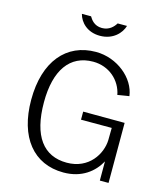

<svg xmlns="http://www.w3.org/2000/svg" viewBox="-137 -1057 1010 1171"><g transform="rotate(15 368.5 -472.0)"><path d="M518 -954H459C445 -931 419 -902 373 -902C323 -902 302 -936 291 -954H233C246 -903 293 -853 373 -853C457 -853 505 -908 518 -954ZM374 10C490 10 563 -50 602 -121V0H657V-379L395 -380V-329H589L588 -251C585 -165 519 -53 378 -53C231 -53 149 -160 149 -374C149 -576 229 -690 376 -690C477 -690 553 -621 570 -532L643 -544C629 -654 512 -752 377 -752C191 -752 70 -612 70 -368C70 -132 185 10 374 10Z"/></g></svg>

Font: 18Franklin Light
Style: Regular
Weight: 300
Designer: Pablo Impallari, Rodrigo Fuenzalida (Modified by Dan O. Williams)
Version: Version 0.025;PS 000.025;hotconv 1.0.88;makeotf.lib2.5.64775